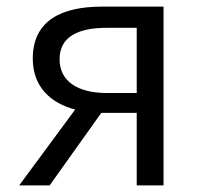

<svg xmlns="http://www.w3.org/2000/svg" viewBox="-20 -560 608 580"><path d="M303 -279C214 -279 160 -315 160 -381C160 -448 214 -476 303 -476H393V-279ZM38 0H130L286 -219H287H393V0H474V-540H288C169 -540 79 -500 79 -383C79 -296 135 -248 207 -229Z"/></svg>

Font: ChiuKong Gothic CL Normal
Style: Regular
Weight: 350
Designer: Ryoko NISHIZUKA 西塚涼子 (kana, bopomofo & ideographs); Paul D. Hunt (Latin, Greek & Cyrillic); Sandoll Communications 산돌커뮤니
Foundry: Adobe
Version: Version 1.300